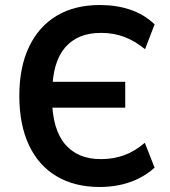

<svg xmlns="http://www.w3.org/2000/svg" viewBox="-20 -735 679 765"><path d="M377 10Q277 10 205 -33Q133 -76 95 -157.5Q57 -239 57 -353Q57 -467 95.5 -548Q134 -629 205.5 -672Q277 -715 378 -715Q444 -715 499 -696.5Q554 -678 596 -638L558 -539Q516 -573 474 -588.5Q432 -604 382 -604Q290 -604 240 -546.5Q190 -489 188 -372L158 -409H479V-306H157L187 -341Q189 -219 239.5 -160Q290 -101 382 -101Q432 -101 474.5 -116.5Q517 -132 557 -166L596 -67Q554 -29 498.5 -9.5Q443 10 377 10Z"/></svg>

Font: Nunito Sans 10pt SemiCondensed
Style: Bold
Weight: 700
Width: 4
Designer: Vernon Adams
Foundry: Vernon Adams
Version: Version 3.101;gftools[0.9.27]